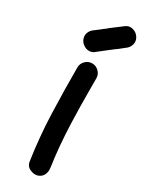

<svg xmlns="http://www.w3.org/2000/svg" viewBox="-207 -807 665 860"><g transform="rotate(30 125.5 -377.5)"><path d="M194 -46Q195 -40 195 -34Q195 -21 188 -7Q181 7 160 14Q154 15 149 15Q136 15 120.5 7.5Q105 0 100 -20Q82 -141 78 -257.5Q74 -374 74 -495Q74 -515 88.5 -529.5Q103 -544 123 -544Q143 -544 157.5 -529.5Q172 -515 172 -495V-443Q172 -351 175 -265Q177 -207 182 -149L188 -91L190 -77Q190 -74 191 -71Q192 -59 194 -46ZM190 -657 187 -655H186Q179 -649 171 -644Q170 -643 170 -642Q167 -640 165 -639Q135 -615 105 -592Q94 -585 82 -585Q75 -585 68 -587Q48 -594 38 -610Q31 -622 31 -635Q31 -641 33 -648Q39 -666 56 -677Q68 -686 81 -696Q85 -699 87 -701L103 -713L107 -717Q137 -740 168 -763Q179 -770 191 -770Q197 -770 204 -768Q224 -762 234 -745Q241 -734 241 -721Q241 -715 239 -708Q233 -689 217 -679Q204 -669 192 -659Z"/></g></svg>

Font: Bad Comic
Style: Regular
Weight: 400
Designer: GGBotNet
Foundry: f0n7
Version: 0.9